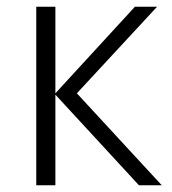

<svg xmlns="http://www.w3.org/2000/svg" viewBox="-20 -552 513 572"><path d="M382 -532H448L209 -274L462 0H394L145 -270V0H88V-532H145V-274Z"/></svg>

Font: BC Sans Light
Style: Regular
Weight: 300
Designer: Monotype Design Team
Foundry: Monotype Imaging Inc.
Version: Version 2.000;GOOG;noto-source:20170915:90ef993387c0